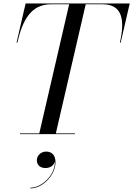

<svg xmlns="http://www.w3.org/2000/svg" viewBox="-20 -770 764 1102"><path d="M95 -4.5V0H410V-4.5H300.5L472 -745.5H568C685 -745.5 697 -652 668 -525H672.5L724.5 -750H127L75 -525H79.5C108.5 -651 156 -745.5 273 -745.5H377L205.5 -4.5ZM191.5 149.5C191.5 174 207 194.5 241.5 194.5C267.5 194.5 289 179.5 295 157.5C297.5 232.5 221.5 307.5 154 307.5V311.5C226 311.5 298.5 233.5 298.5 161.5C298.5 119.5 276.5 100 245 100C214.5 100 191.5 123.5 191.5 149.5Z"/></svg>

Font: Bodoni* 36pt
Style: Italic
Weight: 400
Italic angle: -13°
Version: Version 2.3